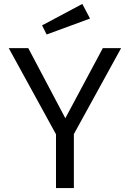

<svg xmlns="http://www.w3.org/2000/svg" viewBox="-20 -949 655 969"><path d="M591.3 -706.2 352.8 -272.3V0H262.6V-271.3L24.1 -706.2H122.6L309.7 -352.3L499 -706.2ZM192.3 -821 395.4 -929.2 434.4 -855.4 215.4 -774.9Z"/></svg>

Font: Fira Code
Style: Regular
Weight: 400
Designer: Carrois Corporate, Edenspiekermann AG, Nikita Prokopov
Foundry: Carrois Corporate, Edenspiekermann AG, Nikita Prokopov
Version: Version 5.002